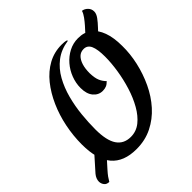

<svg xmlns="http://www.w3.org/2000/svg" viewBox="-253 -901 1092 1092"><g transform="rotate(-45 293.0 -355.0)"><path d="M1 44Q-19 44 -29 31.5Q-39 19 -40 2Q-40 -22 -22 -44L83 -162L133 -113L44 -14Q27 5 18 17.5Q9 30 1 44ZM516 -558 462 -606 531 -682Q546 -699 560 -718Q574 -737 579 -754Q597 -752 611.5 -737.5Q626 -723 626 -702Q626 -684 611 -663.5Q596 -643 575 -621ZM243 22Q141 22 91 -37Q41 -96 41 -217Q41 -286 55 -355.5Q69 -425 96.5 -487Q124 -549 162.5 -597Q201 -645 251 -672.5Q301 -700 361 -700Q373 -700 382.5 -699Q392 -698 401 -695V-690Q340 -681 297 -648Q254 -615 226.5 -565.5Q199 -516 183.5 -457.5Q168 -399 162 -338.5Q156 -278 156 -223Q156 -134 184.5 -92Q213 -50 269 -50Q313 -50 347.5 -77.5Q382 -105 408.5 -151.5Q435 -198 452.5 -254.5Q470 -311 479 -369Q488 -427 488 -477Q488 -536 475 -565Q462 -594 432 -594Q408 -594 392 -578.5Q376 -563 367.5 -536Q359 -509 359 -472Q360 -432 370 -409.5Q380 -387 396 -372Q384 -359 371 -353.5Q358 -348 341 -348Q308 -348 285.5 -374.5Q263 -401 263 -449Q263 -488 277.5 -526Q292 -564 318 -594Q344 -624 378.5 -642Q413 -660 453 -660Q502 -660 534 -635.5Q566 -611 583 -564.5Q600 -518 600 -451Q601 -387 586 -320.5Q571 -254 542 -192.5Q513 -131 470 -83Q427 -35 370 -6.5Q313 22 243 22Z"/></g></svg>

Font: Sansita Swashed Light
Style: Regular
Weight: 400
Version: Version 1.003